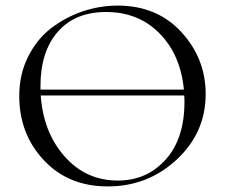

<svg xmlns="http://www.w3.org/2000/svg" viewBox="-20 -656 806 688"><path d="M401 -636Q543 -636 630 -541Q717 -446 717 -319Q717 -181 613.5 -84.5Q510 12 366 12Q225 12 137 -82Q49 -176 49 -312Q49 -390 81 -453.5Q113 -517 164.5 -556Q216 -595 277 -615.5Q338 -636 401 -636ZM360 -613Q249 -613 187 -542Q125 -471 125 -347V-335H639Q627 -460 551.5 -536.5Q476 -613 360 -613ZM402 -9Q506 -9 573.5 -84Q641 -159 641 -291Q641 -306 640 -314H126Q135 -182 211.5 -95.5Q288 -9 402 -9Z"/></svg>

Font: Cormorant SC
Style: Regular
Weight: 400
Designer: Christian Thalmann (Catharsis Fonts)
Version: Version 1.000;PS 002.000;hotconv 1.0.88;makeotf.lib2.5.64775